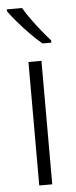

<svg xmlns="http://www.w3.org/2000/svg" viewBox="-55 -861 325 824"><g transform="rotate(-5 108.0 -448.5)"><path d="M136 -66H80V-598H136ZM73 -831Q86 -808 105.5 -781Q125 -754 146 -728Q167 -702 185 -682V-672H147Q124 -691 97 -718.5Q70 -746 46 -774Q22 -802 7 -823V-831Z"/></g></svg>

Font: Noto Sans Malayalam UI SemiCondensed Light
Style: Regular
Weight: 300
Width: 4
Designer: Jelle Bosma - Monotype Design Team
Foundry: Monotype Imaging Inc.
Version: Version 2.104; ttfautohint (v1.8.4.7-5d5b)